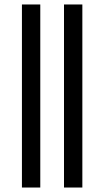

<svg xmlns="http://www.w3.org/2000/svg" viewBox="-20 -781 466 858"><path d="M266 -761H348V57H266ZM78 -761H160V57H78Z"/></svg>

Font: Bellota Text
Style: Bold
Weight: 700
Designer: Kemie Guaida
Foundry: Kemie Guaida
Version: Version 4.001